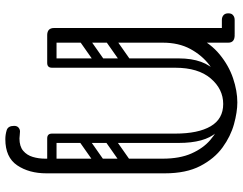

<svg xmlns="http://www.w3.org/2000/svg" viewBox="-115 -635 910 720"><g transform="rotate(90 340.0 -275.0)"><path d="M602 3Q575 3 575 -23V-430Q575 -494 555.5 -538Q536 -582 505 -608.5Q474 -635 439 -647Q404 -659 373 -659Q340 -659 300 -646Q260 -633 223.5 -605Q187 -577 163.5 -533.5Q140 -490 140 -430H92Q92 -504 117.5 -557Q143 -610 184.5 -644Q226 -678 273.5 -694Q321 -710 364 -710Q400 -710 445.5 -697.5Q491 -685 533 -654.5Q575 -624 602.5 -571Q630 -518 630 -438V-25Q630 -13 623 -5Q616 3 602 3ZM112 3Q85 3 85 -23V-674Q85 -700 112 -700Q140 -700 140 -676V-25Q140 -13 133 -5Q126 3 112 3ZM370 -657Q314 -657 274 -610Q234 -563 234 -477V-382H199V-490Q199 -587 250.5 -631.5Q302 -676 381 -676ZM370 -657 359 -676Q438 -676 477 -631.5Q516 -587 516 -490V-382H481V-477Q481 -563 453.5 -610Q426 -657 370 -657ZM620 -15Q620 3 602 3H499Q481 3 481 -15Q481 -32 500 -32H603Q620 -32 620 -15ZM499 -143Q516 -143 516 -126V-16Q516 1 499 1Q481 1 481 -15V-125Q481 -143 499 -143ZM93 -15Q93 -32 110 -32H215Q234 -32 234 -15Q234 3 216 3H111Q93 3 93 -15ZM216 -143Q234 -143 234 -125V-15Q234 1 216 1Q199 1 199 -16V-126Q199 -143 216 -143ZM55 -652Q43 -652 36 -659Q30 -665 30 -676Q30 -688 36 -693Q43 -700 55 -700H106Q117 -700 123 -698.5Q129 -697 130 -695Q134 -691 137 -686Q140 -681 140 -676Q138 -663 131 -659Q127 -652 106 -652ZM575 -154H630V6Q630 71 600 115.5Q570 160 502 160Q485 160 468.5 155Q452 150 452 127Q452 116 458.5 110.5Q465 105 473 105Q479 105 487 106Q495 107 499 107Q529 107 545.5 93Q562 79 568.5 57Q575 35 575 11ZM487 -219Q482 -227 483.5 -233.5Q485 -240 490 -244L584 -310Q597 -319 607 -306Q618 -290 604 -281L510 -215Q497 -206 487 -219ZM487 -121Q482 -129 483.5 -135.5Q485 -142 490 -146L584 -212Q597 -221 607 -208Q618 -192 604 -183L510 -117Q497 -108 487 -121ZM594 -417Q612 -417 612 -399V-67Q612 -51 594 -51Q577 -51 577 -68V-400Q577 -417 594 -417ZM498 -417Q516 -417 516 -399V-67Q516 -51 498 -51Q481 -51 481 -68V-400Q481 -417 498 -417ZM109 -219Q104 -227 105.5 -233.5Q107 -240 112 -244L206 -310Q219 -319 229 -306Q240 -290 226 -281L132 -215Q119 -206 109 -219ZM109 -121Q104 -129 105.5 -135.5Q107 -142 112 -146L206 -212Q219 -221 229 -208Q240 -192 226 -183L132 -117Q119 -108 109 -121ZM216 -417Q234 -417 234 -399V-67Q234 -51 216 -51Q199 -51 199 -68V-400Q199 -417 216 -417ZM120 -417Q138 -417 138 -399V-67Q138 -51 120 -51Q103 -51 103 -68V-400Q103 -417 120 -417Z"/></g></svg>

Font: Agu Display
Style: Regular
Weight: 400
Designer: Oluwaseun Badejo
Version: Version 1.103